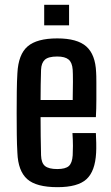

<svg xmlns="http://www.w3.org/2000/svg" viewBox="-20 -767 459 795"><path d="M280 -216H377Q378 -201 378.5 -175.5Q379 -150 378 -134Q374 -58 338 -25Q302 8 218 8Q130 8 92.5 -25.5Q55 -59 52 -134Q50 -167 49.5 -210Q49 -253 49 -299Q49 -345 49.5 -388Q50 -431 52 -464Q56 -542 94.5 -575Q133 -608 217 -608Q300 -608 337.5 -574.5Q375 -541 378 -468Q379 -456 379 -425Q379 -394 379 -355.5Q379 -317 377 -282H148Q148 -243 148.5 -204Q149 -165 150 -124Q151 -92 166.5 -79.5Q182 -67 217 -67Q251 -67 265 -79.5Q279 -92 281 -124Q282 -139 282 -163Q282 -187 280 -216ZM217 -533Q180 -533 165.5 -519.5Q151 -506 150 -478Q149 -447 148.5 -416Q148 -385 148 -353H281Q282 -392 282 -428.5Q282 -465 281 -478Q279 -508 264 -520.5Q249 -533 217 -533ZM163 -662V-747H266V-662Z"/></svg>

Font: Big Shoulders Text SemiBold
Style: Regular
Weight: 600
Designer: Patric King
Foundry: XO Type Co
Version: Version 1.000; ttfautohint (v1.8.2)